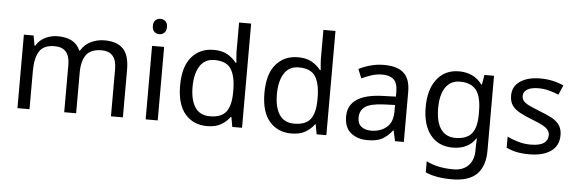

<svg xmlns="http://www.w3.org/2000/svg" viewBox="-57 -957 4193 1395"><g transform="rotate(5 2039.0 -260.0)"><path d="M673 -546Q764 -546 809 -499.5Q854 -453 854 -349V0H767V-345Q767 -472 658 -472Q580 -472 546.5 -427Q513 -382 513 -296V0H426V-345Q426 -472 316 -472Q235 -472 204 -422Q173 -372 173 -278V0H85V-536H156L169 -463H174Q199 -505 241.5 -525.5Q284 -546 332 -546Q458 -546 496 -456H501Q528 -502 574.5 -524Q621 -546 673 -546Z M1065 -737Q1085 -737 1100.5 -723.5Q1116 -710 1116 -681Q1116 -653 1100.5 -639Q1085 -625 1065 -625Q1043 -625 1028 -639Q1013 -653 1013 -681Q1013 -710 1028 -723.5Q1043 -737 1065 -737ZM1108 -536V0H1020V-536Z M1468 10Q1368 10 1308 -59.5Q1248 -129 1248 -267Q1248 -405 1308.5 -475.5Q1369 -546 1469 -546Q1531 -546 1570.5 -523Q1610 -500 1635 -467H1641Q1640 -480 1637.5 -505.5Q1635 -531 1635 -546V-760H1723V0H1652L1639 -72H1635Q1611 -38 1571 -14Q1531 10 1468 10ZM1482 -63Q1567 -63 1601.5 -109.5Q1636 -156 1636 -250V-266Q1636 -366 1603 -419.5Q1570 -473 1481 -473Q1410 -473 1374.5 -416.5Q1339 -360 1339 -265Q1339 -169 1374.5 -116Q1410 -63 1482 -63Z M2083 10Q1983 10 1923 -59.5Q1863 -129 1863 -267Q1863 -405 1923.5 -475.5Q1984 -546 2084 -546Q2146 -546 2185.5 -523Q2225 -500 2250 -467H2256Q2255 -480 2252.5 -505.5Q2250 -531 2250 -546V-760H2338V0H2267L2254 -72H2250Q2226 -38 2186 -14Q2146 10 2083 10ZM2097 -63Q2182 -63 2216.5 -109.5Q2251 -156 2251 -250V-266Q2251 -366 2218 -419.5Q2185 -473 2096 -473Q2025 -473 1989.5 -416.5Q1954 -360 1954 -265Q1954 -169 1989.5 -116Q2025 -63 2097 -63Z M2711 -545Q2809 -545 2856 -502Q2903 -459 2903 -365V0H2839L2822 -76H2818Q2783 -32 2744.5 -11Q2706 10 2638 10Q2565 10 2517 -28.5Q2469 -67 2469 -149Q2469 -229 2532 -272.5Q2595 -316 2726 -320L2817 -323V-355Q2817 -422 2788 -448Q2759 -474 2706 -474Q2664 -474 2626 -461.5Q2588 -449 2555 -433L2528 -499Q2563 -518 2611 -531.5Q2659 -545 2711 -545ZM2737 -259Q2637 -255 2598.5 -227Q2560 -199 2560 -148Q2560 -103 2587.5 -82Q2615 -61 2658 -61Q2726 -61 2771 -98.5Q2816 -136 2816 -214V-262Z M3259 -546Q3312 -546 3354.5 -526Q3397 -506 3427 -465H3432L3444 -536H3514V9Q3514 124 3455.5 182Q3397 240 3274 240Q3156 240 3081 206V125Q3160 167 3279 167Q3348 167 3387.5 126.5Q3427 86 3427 16V-5Q3427 -17 3428 -39.5Q3429 -62 3430 -71H3426Q3372 10 3260 10Q3156 10 3097.5 -63Q3039 -136 3039 -267Q3039 -395 3097.5 -470.5Q3156 -546 3259 -546ZM3271 -472Q3204 -472 3167 -418.5Q3130 -365 3130 -266Q3130 -167 3166.5 -114.5Q3203 -62 3273 -62Q3354 -62 3391 -105.5Q3428 -149 3428 -246V-267Q3428 -377 3390 -424.5Q3352 -472 3271 -472Z M4033 -148Q4033 -70 3975 -30Q3917 10 3819 10Q3763 10 3722.5 1Q3682 -8 3651 -24V-104Q3683 -88 3728.5 -74.5Q3774 -61 3821 -61Q3888 -61 3918 -82.5Q3948 -104 3948 -140Q3948 -160 3937 -176Q3926 -192 3897.5 -208Q3869 -224 3816 -244Q3764 -264 3727 -284Q3690 -304 3670 -332Q3650 -360 3650 -404Q3650 -472 3705.5 -509Q3761 -546 3851 -546Q3900 -546 3942.5 -536.5Q3985 -527 4022 -510L3992 -440Q3958 -454 3921 -464Q3884 -474 3845 -474Q3791 -474 3762.5 -456.5Q3734 -439 3734 -409Q3734 -387 3747 -371.5Q3760 -356 3790.5 -341.5Q3821 -327 3872 -307Q3923 -288 3959 -268Q3995 -248 4014 -219.5Q4033 -191 4033 -148Z"/></g></svg>

Font: Noto Sans Old North Arabian
Style: Regular
Weight: 400
Designer: Monotype Design Team
Foundry: Monotype Imaging Inc.
Version: Version 2.001; ttfautohint (v1.8.4.7-5d5b)